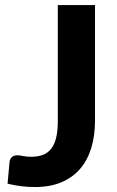

<svg xmlns="http://www.w3.org/2000/svg" viewBox="-20 -746 472 774"><path d="M363 -260Q363 -199 348 -149.8Q333 -100.5 302.8 -65.2Q272.5 -30 227 -11Q181.5 8 121 8Q93.5 8 66.8 4.8Q40 1.5 10.5 -5.5L18.5 -93.5Q20 -105.5 28 -112.8Q36 -120 51 -120Q59.5 -120 72.8 -117Q86 -114 105.5 -114Q132.5 -114 152.5 -121.5Q172.5 -129 186 -146Q199.5 -163 206.2 -190.2Q213 -217.5 213 -256.5V-725.5H363Z"/></svg>

Font: Lato Heavy
Style: Regular
Weight: 800
Designer: Lukasz Dziedzic
Foundry: tyPoland Lukasz Dziedzic
Version: Version 2.007; 2014-02-27